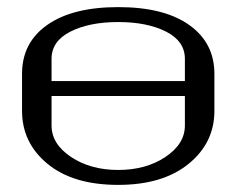

<svg xmlns="http://www.w3.org/2000/svg" viewBox="-20 -520 706 540"><path d="M583 -208Q583 -118.2 510.3 -59.1Q437.5 0 312.5 0Q185.5 0 113.8 -59.1Q42 -118.2 42 -208V-312.5Q42 -400.4 113.3 -450.2Q184.6 -500 312.5 -500Q441.4 -500 512.2 -449.7Q583 -399.4 583 -312.5ZM125 -292H500V-354.5Q500 -404.3 446.8 -431.2Q393.6 -458 312.5 -458Q231.4 -458 178.2 -431.2Q125 -404.3 125 -354.5ZM125 -250V-167Q125 -115.2 179.7 -78.6Q234.4 -42 312.5 -42Q390.6 -42 445.3 -78.6Q500 -115.2 500 -167V-250Z"/></svg>

Font: okolaks
Style: Regular
Weight: 500
Version: Version 000.6.0